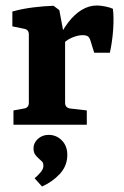

<svg xmlns="http://www.w3.org/2000/svg" viewBox="-20 -454 450 699"><path d="M188 -303Q206 -343 228.5 -372.5Q251 -402 277.5 -418Q304 -434 333 -434Q345 -434 363 -430.5Q381 -427 391 -422Q395 -391 392 -347Q389 -303 380 -262H323L310 -304Q306 -318 299.5 -322Q293 -326 280 -326Q264 -326 242 -317Q220 -308 200 -285ZM217 -305V-80Q217 -62 235 -59L296 -52V0H29V-52L68 -59Q85 -62 85 -80V-328Q85 -346 69 -349L25 -358V-412Q60 -422 100.5 -427Q141 -432 175 -433L196 -417ZM225 113Q224 151 197.5 179.5Q171 208 133 225L106 195Q118 185 128 173Q138 161 138 150Q138 139 132.5 133.5Q127 128 122 124Q115 118 108.5 109.5Q102 101 102 86Q102 66 118 51.5Q134 37 157 37Q186 37 206 58Q226 79 225 113Z"/></svg>

Font: Rasa
Style: Bold
Weight: 700
Designer: Anna Giedrys (Yrsa+Rasa design), David Brezina (Yrsa art-direction, Rasa art-direction, design)
Foundry: Rosetta Type Foundry
Version: Version 2.004